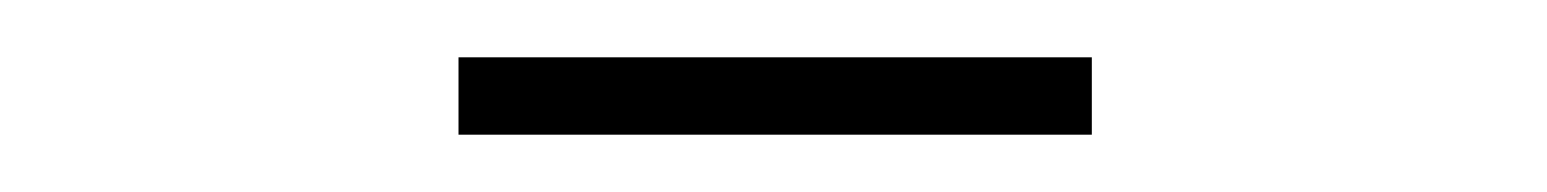

<svg xmlns="http://www.w3.org/2000/svg" viewBox="-20 -528 540 67"><path d="M140 -481V-508H361V-481Z"/></svg>

Font: Rokkitt ExtraLight
Style: Regular
Weight: 250
Version: Version 3.103